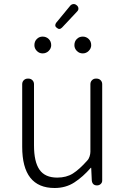

<svg xmlns="http://www.w3.org/2000/svg" viewBox="-20 -927 629 960"><path d="M253 13Q91 13 91 -193V-506Q91 -518 99 -526Q107 -534 119 -534H122Q134 -534 142 -526Q150 -518 150 -506V-200Q150 -118 177.5 -78.5Q205 -39 266 -39Q312 -39 344.5 -59.5Q377 -80 416 -124Q424 -132 428 -145Q432 -158 432 -168V-506Q432 -518 440 -526Q448 -534 459 -534H463Q475 -534 483 -526Q491 -518 491 -506V-24Q491 -14 483.5 -7Q476 0 465 0Q442 0 439 -24L436 -88H434Q395 -43 352 -15Q309 13 253 13ZM193 -660Q176 -660 164 -672.5Q152 -685 152 -701Q152 -720 164 -732Q176 -744 193 -744Q211 -744 223.5 -732Q236 -720 236 -701Q236 -685 223.5 -672.5Q211 -660 193 -660ZM290 -789Q277 -776 264 -788Q251 -796 260 -812L330 -897Q336 -905 345.5 -906.5Q355 -908 363 -901Q371 -895 372 -886Q373 -877 366 -870ZM394 -660Q376 -660 364 -672.5Q352 -685 352 -701Q352 -720 364 -732Q376 -744 394 -744Q411 -744 423.5 -732Q436 -720 436 -701Q436 -685 423.5 -672.5Q411 -660 394 -660Z"/></svg>

Font: Chiron GoRound TC L
Style: Regular
Weight: 300
Designer: Ryoko NISHIZUKA 西塚涼子 (kana, bopomofo & ideographs); Paul D. Hunt (Latin, Greek & Cyrillic); Sandoll Communications 산돌커뮤니
Foundry: Adobe
Version: Version 1.000;hotconv 1.1.1;makeotfexe 2.6.0